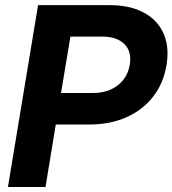

<svg xmlns="http://www.w3.org/2000/svg" viewBox="-20 -748 690 768"><path d="M11.7 0 132.3 -727.5H417.5Q499 -727.5 554.4 -698Q609.9 -668.5 634 -614.5Q658.2 -560.5 646 -487.3Q633.8 -414.1 592 -360.8Q550.3 -307.6 485.1 -278.8Q419.9 -250 338.4 -250H203.1L162.1 0ZM224.1 -376H351.6Q411.1 -376 450.7 -406.5Q490.2 -437 499 -488.8Q507.8 -541 478 -571.3Q448.2 -601.6 388.7 -601.6H261.7Z"/></svg>

Font: Inter Display
Style: Bold Italic
Weight: 700
Italic angle: -9.39999°
Designer: Rasmus Andersson
Foundry: rsms
Version: Version 4.000;git-a52131595